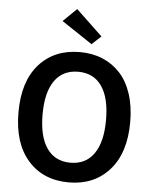

<svg xmlns="http://www.w3.org/2000/svg" viewBox="-62 -997 839 1058"><g transform="rotate(5 357.5 -468.0)"><path d="M48.8 -351.1Q48.8 -522.9 132.8 -616.9Q216.8 -710.9 357.9 -710.9Q426.8 -710.9 483.4 -687.3Q540 -663.6 581.1 -618.9Q622.1 -574.2 644.5 -505.9Q667 -437.5 667 -351.1Q667 -179.7 582.5 -85Q498 9.8 357.9 9.8Q216.8 9.8 132.8 -85Q48.8 -179.7 48.8 -351.1ZM357.9 -99.1Q442.9 -99.1 488 -164.1Q533.2 -229 533.2 -351.1Q533.2 -473.1 488 -537.6Q442.9 -602.1 357.9 -602.1Q272.5 -602.1 227.3 -537.6Q182.1 -473.1 182.1 -351.1Q182.1 -229 227.3 -164.1Q272.5 -99.1 357.9 -99.1ZM417 -759.8 247.1 -873 321.8 -945.8 467.8 -807.1Z"/></g></svg>

Font: LT Hoop SemBd
Style: Regular
Weight: 600
Designer: Daniel Lyons
Foundry: LyonsType
Version: Version 1.000